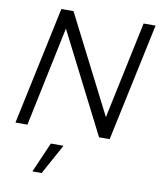

<svg xmlns="http://www.w3.org/2000/svg" viewBox="-101 -779 933 1122"><g transform="rotate(10 365.0 -218.0)"><path d="M22 0 171 -700H243L537 -123L659 -700H730L581 0H518L217 -592L93 0ZM169 264 247 85H322L224 264Z"/></g></svg>

Font: Red Hat Display VF
Style: Italic
Weight: 300
Italic angle: -12°
Designer: Pentagram, MCKL
Foundry: Pentagram, MCKL
Version: Version 1.010